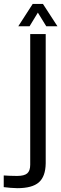

<svg xmlns="http://www.w3.org/2000/svg" viewBox="-102 -778 321 1004"><path d="M-11.5 206Q-26.5 206 -46.8 204.2Q-67 202.5 -82.5 200.5V139.5Q-69 140.5 -50.5 141.2Q-32 142 -13 142Q24.5 142 40.2 128.8Q56 115.5 56 83.5V-600H137V76Q136 145 101.2 175.5Q66.5 206 -11.5 206ZM-6.5 -640.5 69 -757.5H122.5L198.5 -640.5H140L96 -712L52.5 -640.5Z"/></svg>

Font: Big Shoulders Stencil Text Thin
Style: Regular
Weight: 400
Version: Version 2.001